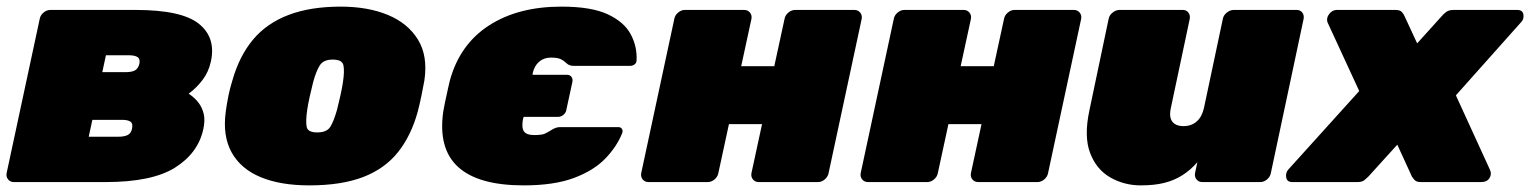

<svg xmlns="http://www.w3.org/2000/svg" viewBox="-25 -550 4623 580"><path d="M17 0Q6 0 -0.5 -8Q-7 -16 -5 -27L95 -493Q97 -504 106.5 -512Q116 -520 127 -520H384Q524 -520 576 -478Q628 -436 612 -364Q605 -332 586.5 -308Q568 -284 545 -267Q563 -255 574.5 -240Q586 -225 590.5 -205.5Q595 -186 589 -159Q573 -87 503.5 -43.5Q434 0 294 0ZM243 -137H333Q350 -137 360.5 -142Q371 -147 374 -162Q377 -177 369 -182.5Q361 -188 344 -188H254ZM284 -332H354Q372 -332 382 -337Q392 -342 396 -357Q399 -372 390.5 -377.5Q382 -383 365 -383H295Z M909 10Q822 10 762 -15Q702 -40 674.5 -90Q647 -140 657 -213Q660 -236 665 -260.5Q670 -285 677 -307Q698 -381 739.5 -430.5Q781 -480 847 -505Q913 -530 1004 -530Q1086 -530 1146.5 -505Q1207 -480 1237.5 -430.5Q1268 -381 1257 -307Q1253 -285 1248 -260.5Q1243 -236 1237 -213Q1217 -140 1177 -90Q1137 -40 1071.5 -15Q1006 10 909 10ZM933 -150Q962 -150 972.5 -166.5Q983 -183 993 -218Q997 -233 1003 -260Q1009 -287 1011 -302Q1016 -335 1012.5 -352.5Q1009 -370 980 -370Q952 -370 941 -352.5Q930 -335 921 -302Q917 -287 911 -260Q905 -233 903 -218Q898 -183 901.5 -166.5Q905 -150 933 -150Z M1557 10Q1420 10 1359 -45.5Q1298 -101 1314 -213Q1315 -219 1319 -239.5Q1323 -260 1328 -281Q1333 -302 1334 -307Q1364 -416 1452 -473Q1540 -530 1671 -530Q1761 -530 1810.5 -507Q1860 -484 1880 -447Q1900 -410 1898 -368Q1898 -360 1892 -355.5Q1886 -351 1878 -351H1709Q1702 -351 1697.5 -352.5Q1693 -354 1690 -356Q1678 -367 1668.5 -371.5Q1659 -376 1639 -376Q1618 -376 1603.5 -363.5Q1589 -351 1584 -328V-324H1688Q1697 -324 1701.5 -317.5Q1706 -311 1704 -302L1686 -219Q1685 -210 1677.5 -203.5Q1670 -197 1661 -197H1557L1555 -191Q1550 -165 1557.5 -153.5Q1565 -142 1589 -142Q1612 -142 1621.5 -146.5Q1631 -151 1647 -161Q1651 -163 1656 -164.5Q1661 -166 1668 -166H1843Q1850 -166 1853.5 -161Q1857 -156 1855 -149Q1839 -108 1804 -71.5Q1769 -35 1709 -12.5Q1649 10 1557 10Z M1934 0Q1923 0 1916.5 -8Q1910 -16 1912 -27L2012 -493Q2014 -504 2023.5 -512Q2033 -520 2044 -520H2223Q2234 -520 2240.5 -512Q2247 -504 2245 -493L2214 -350H2314L2345 -493Q2347 -504 2356.5 -512Q2366 -520 2377 -520H2556Q2567 -520 2573.5 -512Q2580 -504 2578 -493L2478 -27Q2476 -16 2466.5 -8Q2457 0 2446 0H2267Q2256 0 2249.5 -8Q2243 -16 2245 -27L2277 -175H2177L2145 -27Q2143 -16 2133.5 -8Q2124 0 2113 0Z M2597 0Q2586 0 2579.5 -8Q2573 -16 2575 -27L2675 -493Q2677 -504 2686.5 -512Q2696 -520 2707 -520H2886Q2897 -520 2903.5 -512Q2910 -504 2908 -493L2877 -350H2977L3008 -493Q3010 -504 3019.5 -512Q3029 -520 3040 -520H3219Q3230 -520 3236.5 -512Q3243 -504 3241 -493L3141 -27Q3139 -16 3129.5 -8Q3120 0 3109 0H2930Q2919 0 2912.5 -8Q2906 -16 2908 -27L2940 -175H2840L2808 -27Q2806 -16 2796.5 -8Q2787 0 2776 0Z M3421 10Q3371 10 3329 -14Q3287 -38 3268 -88Q3249 -138 3266 -217L3324 -493Q3326 -504 3336 -512Q3346 -520 3357 -520H3548Q3559 -520 3565 -512Q3571 -504 3569 -493L3512 -224Q3508 -206 3511 -194Q3514 -182 3524 -175.5Q3534 -169 3550 -169Q3574 -169 3590 -183Q3606 -197 3612 -224L3669 -493Q3671 -504 3681 -512Q3691 -520 3702 -520H3892Q3903 -520 3909 -512Q3915 -504 3913 -493L3814 -27Q3812 -16 3802.5 -8Q3793 0 3782 0H3607Q3596 0 3589.5 -8Q3583 -16 3585 -27L3592 -60Q3571 -36 3546.5 -20.5Q3522 -5 3492 2.5Q3462 10 3421 10Z M3879 0Q3863 0 3860.5 -13.5Q3858 -27 3866 -37L4081 -275L3985 -483Q3981 -496 3990.5 -508Q4000 -520 4013 -520H4190Q4205 -520 4210.5 -513Q4216 -506 4218 -501L4256 -419L4330 -501Q4334 -506 4342.5 -513Q4351 -520 4366 -520H4558Q4575 -520 4577 -506Q4579 -492 4570 -483L4373 -262L4476 -37Q4482 -24 4474.5 -12Q4467 0 4449 0H4267Q4254 0 4248.5 -6Q4243 -12 4240 -17L4196 -113L4109 -17Q4105 -13 4097.5 -6.5Q4090 0 4076 0Z"/></svg>

Font: Rubik Black
Style: Italic
Weight: 900
Italic angle: -12°
Designer: Hubert and Fischer
Foundry: Hubert and Fischer
Version: Version 2.300;gftools[0.9.30]